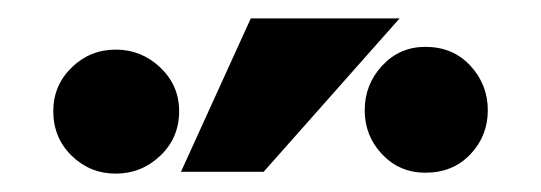

<svg xmlns="http://www.w3.org/2000/svg" viewBox="-20 -838 589 209"><path d="M38 -717Q38 -688 58 -668.5Q78 -649 106 -649Q134 -649 154.5 -668.5Q175 -688 175 -717Q175 -745 154.5 -764.5Q134 -784 106 -784Q78 -784 58 -764.5Q38 -745 38 -717ZM177 -651H267L415 -818H253ZM443 -650Q473 -650 492 -670Q511 -690 511 -718Q511 -746 492 -766.5Q473 -787 443 -787Q415 -787 396 -766.5Q377 -746 377 -718Q377 -690 396 -670Q415 -650 443 -650Z"/></svg>

Font: Geom SemiBold
Style: Bold
Weight: 600
Version: Version 1.102